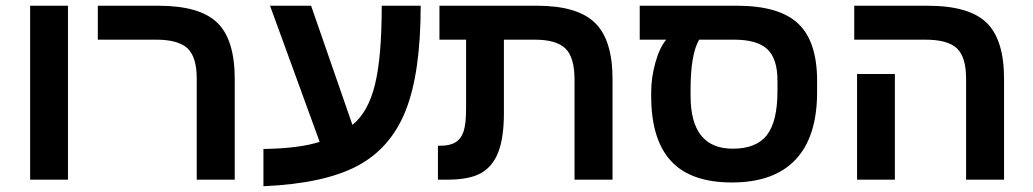

<svg xmlns="http://www.w3.org/2000/svg" viewBox="-20 -626 3598 669"><path d="M85 -606H216.8V0H85Z M797.9 0H665.5V-352.1Q665.5 -427.7 633.1 -457.8Q600.6 -487.8 523.9 -487.8H320.8V-606H531.7Q675.8 -606 736.8 -547.1Q797.9 -488.3 797.9 -351.1Z M897.9 -106.9Q1023.9 -108.9 1093.8 -131.8L920.9 -606H1064L1208 -190.9Q1263.2 -235.4 1286.6 -331.5Q1310.1 -427.7 1310.1 -606H1445.8Q1445.8 -373 1393.8 -241.5Q1341.8 -109.9 1225.6 -48.1Q1109.4 13.7 897.9 22.9Z M1604 -487.8H1511.2V-606H1851.1Q1991.7 -606 2053 -546.6Q2114.3 -487.3 2114.3 -350.1V0H1981.9V-348.1Q1981.9 -426.3 1950.2 -457Q1918.5 -487.8 1843.3 -487.8H1735.8V-231.9Q1735.8 -147 1716.6 -96.7Q1697.3 -46.4 1656.7 -23.2Q1616.2 0 1539.1 0H1505.9V-118.2H1514.2Q1548.3 -118.2 1567.9 -130.6Q1587.4 -143.1 1595.7 -169.4Q1604 -195.8 1604 -249Z M2249 -306.2Q2249 -354.5 2263.4 -407Q2277.8 -459.5 2301.3 -487.8H2209V-606H2547.9Q2694.8 -606 2761 -543.9Q2827.1 -481.9 2827.1 -344.2V-305.2Q2827.1 -149.4 2752 -69.8Q2676.8 9.8 2530.3 9.8Q2386.7 9.8 2317.9 -65.2Q2249 -140.1 2249 -291ZM2416 -487.8Q2386.2 -436 2386.2 -314V-292Q2386.2 -107.9 2533.2 -107.9Q2615.2 -107.9 2652.1 -155.3Q2689 -202.6 2689 -309.1V-345.2Q2689 -421.4 2653.6 -454.6Q2618.2 -487.8 2538.1 -487.8Z M3098.1 0H2966.3V-368.2H3098.1ZM3478.5 0H3346.2V-352.1Q3346.2 -426.8 3314.5 -457.3Q3282.7 -487.8 3204.1 -487.8H2956.5V-606H3212.4Q3356.4 -606 3417.5 -546.9Q3478.5 -487.8 3478.5 -351.1Z"/></svg>

Font: Liberation Sans
Style: Bold
Weight: 700
Designer: Steve Matteson
Foundry: Ascender Corporation
Version: Version 2.1.5